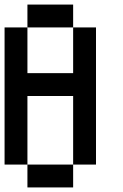

<svg xmlns="http://www.w3.org/2000/svg" viewBox="-20 -920 540 840"><path d="M0 -200V-800H100V-600H300V-800H400V-200H300V-500H100V-200ZM100 -200H300V-100H100ZM100 -800V-900H300V-800Z"/></svg>

Font: GalmuriMono9 Regular
Style: Regular
Weight: 400
Designer: Lee Minseo (quiple)
Version: Version 2.399;hotconv 1.1.1;makeotfexe 2.6.0 DEVELOPMENT